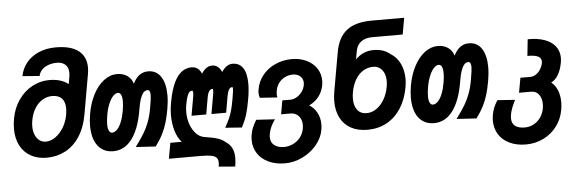

<svg xmlns="http://www.w3.org/2000/svg" viewBox="-58 -999 4317 1431"><g transform="rotate(-5 2100.0 -283.0)"><path d="M32.5 -218.5Q32.5 -252.5 39.5 -293.5Q53 -370.5 94 -430.5Q135 -490.5 195.5 -524.2Q256 -558 326.5 -558Q414 -558 468.5 -515.5L478 -570.5Q480.5 -587 480.5 -598Q480.5 -638.5 457 -660Q433.5 -681.5 394.5 -681.5Q359 -681.5 329.2 -670.5Q299.5 -659.5 280.8 -639.8Q262 -620 257.5 -594.5L130 -604.5Q140 -660 175.2 -703.5Q210.5 -747 267 -771.8Q323.5 -796.5 395.5 -796.5Q507 -796.5 564.5 -752.5Q622 -708.5 622 -625.5Q622 -602.5 617.5 -577L565 -278.5Q548 -182.5 504.2 -116Q460.5 -49.5 397.2 -16.2Q334 17 258 17Q190 17 139 -11.5Q88 -40 60.2 -93Q32.5 -146 32.5 -218.5ZM429 -288.5Q433.5 -315 433.5 -336.5Q433.5 -386 409.2 -411.8Q385 -437.5 337 -437.5Q297.5 -437.5 263.5 -416.8Q229.5 -396 206.2 -357.8Q183 -319.5 174 -268.5Q170 -244.5 170 -225.5Q170 -190 181.2 -162.2Q192.5 -134.5 213.2 -118.8Q234 -103 261 -103Q298.5 -103 333.8 -128Q369 -153 394.5 -195.5Q420 -238 429 -288.5Z M599.5 -191Q599.5 -232.5 608 -282.5Q622 -362.5 655 -425.2Q688 -488 734.2 -523.2Q780.5 -558.5 833 -558.5Q877.5 -558.5 909.2 -536.5Q941 -514.5 952 -476Q992 -558.5 1065 -558.5Q1127 -558.5 1160.5 -508Q1194 -457.5 1194 -368.5Q1194 -321 1184.5 -267.5Q1174.5 -211 1162.2 -168.8Q1150 -126.5 1129 -84.2Q1108 -42 1073.5 4.5L925 -4.5Q967.5 -62 990.5 -100Q1013.5 -138 1030 -181.8Q1046.5 -225.5 1057.5 -287L1059.5 -300.5Q1064.5 -329 1067 -347.8Q1069.5 -366.5 1069.5 -381Q1069.5 -419.5 1049 -419.5Q1023 -419.5 1006.5 -387.2Q990 -355 981 -305.5L974 -267.5Q950.5 -134 895 -61Q839.5 12 755.5 12Q706 12 671 -12.5Q636 -37 617.8 -82.5Q599.5 -128 599.5 -191ZM852 -281.5Q859 -323.5 859 -351Q859 -383.5 851 -400.8Q843 -418 828 -418Q809.5 -418 791.2 -399Q773 -380 758 -344.5Q743 -309 734.5 -261.5Q727.5 -219.5 727.5 -192.5Q727.5 -160.5 735.8 -143.5Q744 -126.5 759 -126.5Q778.5 -126.5 796.5 -144.8Q814.5 -163 829 -198Q843.5 -233 852 -281.5Z M1531 165Q1531 142 1519.8 128.8Q1508.5 115.5 1481.5 109.8Q1454.5 104 1404.5 104H1163.5L1184.5 -13.5H1269.5Q1239 -47 1223 -100.8Q1207 -154.5 1207 -217.5Q1207 -261.5 1214.5 -305Q1237 -433.5 1280.5 -496.8Q1324 -560 1391 -560Q1418 -560 1436.5 -545.5Q1455 -531 1465 -506Q1499.5 -560 1543.5 -560Q1569 -560 1587.2 -545.2Q1605.5 -530.5 1615.5 -505.5Q1651.5 -560 1696.5 -560Q1748.5 -560 1775.2 -519.8Q1802 -479.5 1802 -402Q1802 -349 1790.5 -285.5Q1777.5 -212.5 1765 -172.2Q1752.5 -132 1726 -80.5L1601.5 -89.5Q1623.5 -128.5 1635.8 -156Q1648 -183.5 1656.8 -216Q1665.5 -248.5 1675 -301.5Q1685 -360 1685 -375Q1685 -382.5 1683.2 -384.5Q1681.5 -386.5 1677.5 -386.5Q1664.5 -386.5 1655 -370.5Q1645.5 -354.5 1640 -324.5L1618.5 -200.5H1508.5L1532 -334.5Q1537 -361 1537 -375.5Q1537 -382.5 1535.8 -384.5Q1534.5 -386.5 1531.5 -386.5Q1519 -386.5 1508 -372.8Q1497 -359 1491 -324.5L1469.5 -200.5H1359.5L1383 -334.5Q1387 -355 1387 -369Q1387 -386.5 1379 -386.5Q1369.5 -386.5 1361.2 -380Q1353 -373.5 1344 -351.2Q1335 -329 1327.5 -285.5Q1322.5 -259 1322.5 -231Q1322.5 -181 1337.8 -138.5Q1353 -96 1379.2 -68.5Q1405.5 -41 1437.5 -35Q1508 -24.5 1542.2 -12.8Q1576.5 -1 1595.5 17.5Q1626.5 36.5 1641.8 66.8Q1657 97 1657 141.5Q1657 170 1651 205L1528 195Q1531 178.5 1531 165Z M1790 18Q1790 -0.5 1794 -23Q1798.5 -49 1807.8 -72Q1817 -95 1837 -128.5L1977 -120Q1937.5 -67.5 1928.5 -13Q1926.5 -2.5 1926.5 9Q1926.5 49 1954 70.2Q1981.5 91.5 2026.5 91.5Q2061 91.5 2093.2 76.5Q2125.5 61.5 2148 33.5Q2170.5 5.5 2177.5 -32Q2180 -48 2180 -59Q2180 -101 2156.8 -127Q2133.5 -153 2095.5 -153H2025.5L2043.5 -255.5H2104.5Q2128 -255.5 2151.2 -269Q2174.5 -282.5 2191.2 -305.5Q2208 -328.5 2213 -356Q2214.5 -363.5 2214.5 -371.5Q2214.5 -402 2193.5 -421.2Q2172.5 -440.5 2138.5 -440.5Q2106.5 -440.5 2079 -427Q2051.5 -413.5 2033 -389Q2014.5 -364.5 2009 -333Q2008 -327.5 2007 -320Q2006 -312.5 2006 -305Q2006 -293.5 2009 -280.5L1878 -289.5Q1875.5 -299 1873.5 -308.5Q1871.5 -318 1871.5 -327.5Q1871.5 -338 1874.5 -353.5Q1884.5 -412.5 1922 -458.5Q1959.5 -504.5 2016.8 -530.2Q2074 -556 2141 -556Q2202 -556 2250.2 -532.8Q2298.5 -509.5 2325.5 -468.8Q2352.5 -428 2352.5 -377Q2352.5 -361 2349.5 -343.5Q2341 -293.5 2311 -256.5Q2281 -219.5 2240 -201.5Q2276 -179 2297 -140.2Q2318 -101.5 2318 -52Q2318 -33 2314 -10Q2303.5 49.5 2260.2 101Q2217 152.5 2153.8 183Q2090.5 213.5 2023.5 213.5Q1954 213.5 1901 188.8Q1848 164 1819 119.8Q1790 75.5 1790 18Z M2428.5 -214.5Q2428.5 -248.5 2435.5 -289.5L2486.5 -578Q2506 -688.5 2572 -739.2Q2638 -790 2759 -790H3002L2980 -666.5H2751.5Q2699.5 -666.5 2668 -642.2Q2636.5 -618 2628.5 -573.5L2617.5 -512Q2674.5 -570 2752 -570Q2792.5 -570 2823 -559.5Q2853.5 -549 2878.5 -528Q2923.5 -501 2948 -450.2Q2972.5 -399.5 2972.5 -335Q2972.5 -307.5 2967 -274.5Q2951 -183.5 2908.5 -117.8Q2866 -52 2802 -17Q2738 18 2657.5 18Q2585.5 18 2534 -10.2Q2482.5 -38.5 2455.5 -90.8Q2428.5 -143 2428.5 -214.5ZM2827.5 -289Q2831.5 -312 2831.5 -330Q2831.5 -364.5 2820.2 -390.8Q2809 -417 2788.2 -431.5Q2767.5 -446 2740 -446Q2698 -446 2663.5 -424.5Q2629 -403 2605.8 -363.2Q2582.5 -323.5 2573 -269.5Q2568.5 -244 2568.5 -221.5Q2568.5 -168 2593 -137Q2617.5 -106 2662 -106Q2700 -106 2734.5 -129.2Q2769 -152.5 2793.5 -194.2Q2818 -236 2827.5 -289Z M2999.5 -191Q2999.5 -232.5 3008 -282.5Q3022 -362.5 3055 -425.2Q3088 -488 3134.2 -523.2Q3180.5 -558.5 3233 -558.5Q3277.5 -558.5 3309.2 -536.5Q3341 -514.5 3352 -476Q3392 -558.5 3465 -558.5Q3527 -558.5 3560.5 -508Q3594 -457.5 3594 -368.5Q3594 -321 3584.5 -267.5Q3574.5 -211 3562.2 -168.8Q3550 -126.5 3529 -84.2Q3508 -42 3473.5 4.5L3325 -4.5Q3367.5 -62 3390.5 -100Q3413.5 -138 3430 -181.8Q3446.5 -225.5 3457.5 -287L3459.5 -300.5Q3464.5 -329 3467 -347.8Q3469.5 -366.5 3469.5 -381Q3469.5 -419.5 3449 -419.5Q3423 -419.5 3406.5 -387.2Q3390 -355 3381 -305.5L3374 -267.5Q3350.5 -134 3295 -61Q3239.5 12 3155.5 12Q3106 12 3071 -12.5Q3036 -37 3017.8 -82.5Q2999.5 -128 2999.5 -191ZM3252 -281.5Q3259 -323.5 3259 -351Q3259 -383.5 3251 -400.8Q3243 -418 3228 -418Q3209.5 -418 3191.2 -399Q3173 -380 3158 -344.5Q3143 -309 3134.5 -261.5Q3127.5 -219.5 3127.5 -192.5Q3127.5 -160.5 3135.8 -143.5Q3144 -126.5 3159 -126.5Q3178.5 -126.5 3196.5 -144.8Q3214.5 -163 3229 -198Q3243.5 -233 3252 -281.5Z M3593.5 32Q3593.5 12.5 3597.5 -11.5Q3602.5 -39.5 3612.2 -64Q3622 -88.5 3640.5 -117.5L3772 -108.5Q3755.5 -75.5 3746 -50.8Q3736.5 -26 3732 -0.5Q3729.5 15.5 3729.5 25.5Q3729.5 64.5 3754.5 83.8Q3779.5 103 3827 103Q3862 103 3892.8 86.8Q3923.5 70.5 3944.5 41.2Q3965.5 12 3972.5 -26Q3975.5 -42.5 3975.5 -58.5Q3975.5 -102.5 3954.5 -130.5Q3933.5 -158.5 3896.5 -158.5H3806L3826 -269H3900Q3924 -269 3944.2 -283.2Q3964.5 -297.5 3977.8 -319.5Q3991 -341.5 3995 -364.5Q3996 -372.5 3996 -376Q3996 -402.5 3970.8 -414.8Q3945.5 -427 3892 -426.5L3905 -550Q3976 -551.5 4029 -533Q4082 -514.5 4110.8 -478Q4139.5 -441.5 4139.5 -390Q4139.5 -376.5 4136 -354.5Q4126.5 -302.5 4105.5 -266Q4084.5 -229.5 4051.5 -213Q4080 -192 4096.8 -152Q4113.5 -112 4113.5 -61Q4113.5 -32.5 4108.5 -5.5Q4096.5 64 4056.2 117.5Q4016 171 3955.5 200.5Q3895 230 3824.5 230Q3755.5 230 3703 205.2Q3650.5 180.5 3622 135.5Q3593.5 90.5 3593.5 32Z"/></g></svg>

Font: JuliaMono ExtraBold
Style: Italic
Weight: 800
Italic angle: -9°
Monospace: yes
Designer: cormullion
Foundry: corm
Version: Version 0.057; ttfautohint (v1.8.4)